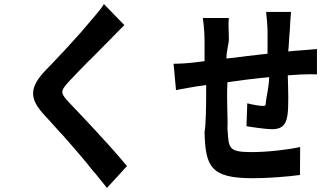

<svg xmlns="http://www.w3.org/2000/svg" viewBox="-20 -845 1640 948"><path d="M607 -25C579 -59 544 -99 508 -139L500 -147C495 -153 490 -158 485 -164L477 -172C476 -174 475 -175 473 -176L466 -185C409 -247 353 -305 322 -338C278 -385 276 -394 318 -440C344 -468 381 -506 418 -544L426 -551C460 -585 492 -618 517 -643L525 -651C544 -670 569 -697 594 -721L493 -825C485 -809 467 -789 450 -768L443 -760C437 -753 431 -746 426 -740C400 -708 363 -666 324 -624L317 -616C314 -613 312 -610 309 -608L302 -600C299 -597 297 -594 295 -592L287 -584C258 -553 230 -523 207 -500C127 -416 120 -361 200 -276C222 -252 249 -223 275 -193L283 -185C286 -181 290 -177 294 -173L305 -160C306 -159 307 -157 309 -156L316 -148C362 -95 406 -44 432 -10C441 1 451 13 461 24L467 32C481 49 495 66 508 83L607 -25Z M1461 19 1462 -119C1402 -106 1301 -94 1223 -94C1103 -94 1110 -115 1103 -213C1106 -256 1098 -347 1103 -439C1166 -448 1233 -457 1309 -464C1308 -416 1296 -371 1293 -344C1291 -325 1294 -322 1278 -322C1262 -322 1226 -328 1201 -335L1197 -222C1225 -217 1294 -207 1323 -207C1364 -207 1391 -221 1399 -274C1406 -316 1403 -397 1401 -473C1424 -475 1443 -476 1461 -477C1481 -478 1531 -479 1545 -478V-603C1521 -600 1483 -598 1461 -596C1442 -595 1424 -593 1403 -591C1407 -624 1407 -658 1411 -697C1412 -724 1415 -770 1417 -786H1294C1296 -766 1301 -718 1301 -693V-580C1296 -579 1291 -579 1286 -578L1276 -577C1263 -576 1249 -574 1236 -572L1226 -571H1222L1212 -569H1207L1197 -568L1192 -567L1182 -566L1177 -565L1168 -564H1163L1153 -562C1135 -560 1117 -558 1098 -556C1098 -595 1110 -628 1110 -651C1110 -693 1106 -722 1110 -756H982C982 -754 982 -753 982 -751L983 -742C984 -740 984 -739 984 -737L985 -728C988 -701 990 -674 990 -644V-543C964 -540 956 -539 942 -537C901 -532 860 -530 837 -530L849 -400C860 -402 878 -406 897 -409L908 -411C923 -414 938 -416 948 -418C961 -420 980 -422 998 -425V-407C998 -320 997 -233 990 -193C994 -20 1022 35 1229 35C1305 35 1403 27 1461 19Z"/></svg>

Font: Glow Sans TC Compressed
Style: Bold
Weight: 700
Width: 2
Designer: Ryoko NISHIZUKA (kana, bopomofo & ideographs); Paul D. Hunt (Latin, Greek & Cyrillic); Sandoll Communications, Soo-young
Version: Version 0.93